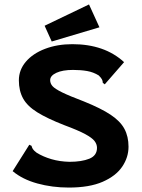

<svg xmlns="http://www.w3.org/2000/svg" viewBox="-20 -833 640 865"><path d="M290 12Q215 12 148 -6.5Q81 -25 37 -62L107 -173L112 -181L122 -176Q124 -168 128 -161.5Q132 -155 145 -145Q174 -127 211.5 -116Q249 -105 293 -104Q348 -104 382.5 -118Q417 -132 417 -167Q417 -183 406 -197.5Q395 -212 363.5 -229Q332 -246 270 -269Q193 -299 148 -327Q103 -355 84 -389.5Q65 -424 65 -471Q65 -518 96.5 -555Q128 -592 183 -613Q238 -634 306 -634Q451 -634 539 -553L458 -460L452 -453L443 -460Q443 -468 439.5 -475Q436 -482 425 -493Q401 -508 372.5 -513Q344 -518 309 -518Q262 -518 234 -505Q206 -492 206 -472Q206 -457 216.5 -445Q227 -433 259.5 -417Q292 -401 358 -376Q435 -345 478.5 -316Q522 -287 540.5 -252.5Q559 -218 559 -172Q559 -124 530.5 -82Q502 -40 442.5 -14Q383 12 290 12ZM213 -646 181 -717 381 -813 428 -710Z"/></svg>

Font: Inconsolata Expanded Black
Style: Regular
Weight: 900
Width: 7
Monospace: yes
Designer: Raph Levien, Cyreal, Brenton Simpson
Foundry: Raph Levien, Cyreal, Google
Version: Version 3.001; ttfautohint (v1.8.2.53-6de2)